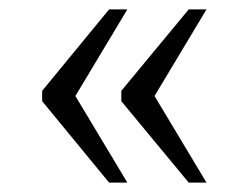

<svg xmlns="http://www.w3.org/2000/svg" viewBox="-20 -475 531 410"><path d="M383 -85 239 -259V-281L383 -455H421L310 -270L421 -85ZM213 -85 70 -259V-281L213 -455H252L141 -270L252 -85Z"/></svg>

Font: Noto Serif Sinhala Light
Style: Regular
Weight: 300
Designer: Jelle Bosma - Monotype Design Team
Foundry: Monotype Imaging Inc.
Version: Version 2.007; ttfautohint (v1.8.4.7-5d5b)